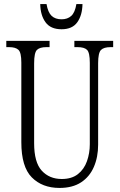

<svg xmlns="http://www.w3.org/2000/svg" viewBox="-20 -915 589 945"><path d="M273 10Q188 10 136.5 -42Q85 -94 85 -215V-607Q85 -656 71 -669.5Q57 -683 25 -683H11V-714H224V-683H208Q176 -683 162 -669.5Q148 -656 148 -603V-210Q148 -116 185.5 -75Q223 -34 284 -34Q333 -34 363.5 -58Q394 -82 408 -121.5Q422 -161 422 -205V-606Q422 -656 408.5 -669.5Q395 -683 362 -683H346V-714H537V-683H524Q491 -683 477 -669Q463 -655 463 -604V-203Q463 -142 442 -93.5Q421 -45 379 -17.5Q337 10 273 10ZM283 -771Q229 -771 204 -805.5Q179 -840 178 -895H209Q216 -854 234 -837Q252 -820 283 -820Q312 -820 330.5 -836.5Q349 -853 356 -895H386Q385 -840 360.5 -805.5Q336 -771 283 -771Z"/></svg>

Font: Noto Serif ExtraCondensed Light
Style: Regular
Weight: 300
Width: 2
Designer: Monotype Design Team
Foundry: Monotype Imaging Inc.
Version: Version 2.014; ttfautohint (v1.8.4.7-5d5b)